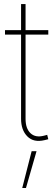

<svg xmlns="http://www.w3.org/2000/svg" viewBox="-20 -696 280 957"><path d="M220.7 -545.9V-523.4H4.9V-545.9ZM85 -675.8H107.4V-104Q107.4 -55.2 132.1 -32Q156.7 -8.8 198.7 -19.5Q202.6 -20.5 207 -21.7Q211.4 -22.9 215.3 -23.9L220.7 -2Q216.3 -1 211.7 0.2Q207 1.5 202.6 2.4Q147.9 15.6 116.5 -15.9Q85 -47.4 85 -104ZM90.8 241.2 137.7 57.6H162.1L109.4 241.2Z"/></svg>

Font: Inter Thin
Style: Regular
Weight: 250
Designer: Rasmus Andersson
Foundry: rsms
Version: Version 4.001;git-66647c0bb